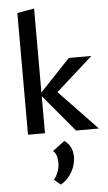

<svg xmlns="http://www.w3.org/2000/svg" viewBox="-65 -760 622 1103"><g transform="rotate(-5 246.0 -208.5)"><path d="M486 0H354L175 -214V0H77V-702L175 -719V-235L349 -419H479L267 -229ZM329 150Q329 195 304.5 237.5Q280 280 240 302L203 271Q219 251 228 226Q237 201 237 177Q237 125 212 106L282 54Q329 87 329 150Z"/></g></svg>

Font: Ysabeau Infant Semibold
Style: Regular
Weight: 600
Designer: Christian Thalmann (Catharsis Fonts)
Version: Version 0.003